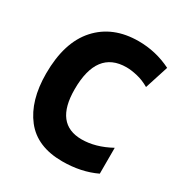

<svg xmlns="http://www.w3.org/2000/svg" viewBox="-171 -852 941 990"><g transform="rotate(30 300.0 -357.0)"><path d="M538 -32V-186Q450 -138 368 -138Q208 -138 208 -344Q208 -576 384 -576Q412 -576 448.5 -567.5Q485 -559 521 -538L566 -678Q474 -724 371 -724Q218 -724 129 -625.5Q40 -527 40 -341Q40 -180 114 -85Q188 10 338 10Q450 10 538 -32Z"/></g></svg>

Font: Noto Sans Mono UI ExtraBold
Style: Regular
Weight: 800
Designer: Monotype Design team
Foundry: Monotype Imaging Inc.
Version: 1.000